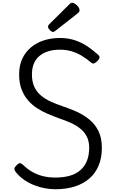

<svg xmlns="http://www.w3.org/2000/svg" viewBox="-20 -1356 843 1395"><path d="M382 19Q347 19 307.5 12Q268 5 228.5 -10.5Q189 -26 153 -51Q117 -76 91 -111Q84 -122 84.5 -131Q85 -140 99 -154Q113 -169 122.5 -170.5Q132 -172 151 -155Q179 -128 213 -108Q247 -88 289 -77Q331 -66 382 -66Q443 -66 488.5 -79.5Q534 -93 565 -120.5Q596 -148 612 -188.5Q628 -229 628 -282Q628 -328 612 -361Q596 -394 567 -418.5Q538 -443 498 -461.5Q458 -480 410 -496Q369 -511 327.5 -528.5Q286 -546 248.5 -570.5Q211 -595 182 -629Q153 -663 136 -708.5Q119 -754 119 -815Q119 -879 141 -927.5Q163 -976 203.5 -1010.5Q244 -1045 298 -1062.5Q352 -1080 415 -1080Q475 -1080 524.5 -1063.5Q574 -1047 615.5 -1019Q657 -991 694 -957Q705 -947 703 -936.5Q701 -926 690 -915Q678 -902 666.5 -896.5Q655 -891 644 -900Q611 -928 576 -949.5Q541 -971 501.5 -983Q462 -995 415 -995Q367 -995 329.5 -983Q292 -971 265.5 -948.5Q239 -926 225.5 -892.5Q212 -859 212 -815Q212 -763 229 -726Q246 -689 276.5 -663Q307 -637 347.5 -618.5Q388 -600 435 -584Q484 -568 534.5 -545.5Q585 -523 627 -489.5Q669 -456 694.5 -405.5Q720 -355 720 -282Q720 -210 697 -154Q674 -98 630 -59.5Q586 -21 523.5 -1Q461 19 382 19ZM366 -1124Q355 -1124 342 -1137.5Q329 -1151 329 -1161Q329 -1165 330 -1169Q331 -1173 337 -1179L484 -1325Q489 -1330 493.5 -1333Q498 -1336 505 -1336Q514 -1336 527 -1327Q540 -1318 549 -1306Q558 -1294 558 -1283Q558 -1276 555.5 -1271Q553 -1266 543 -1258L385 -1134Q379 -1130 374.5 -1127Q370 -1124 366 -1124Z"/></svg>

Font: Playwrite AR
Style: Regular
Weight: 400
Designer: Veronika Burian, José Scaglione
Foundry: TypeTogether
Version: Version 1.002